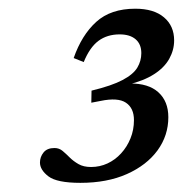

<svg xmlns="http://www.w3.org/2000/svg" viewBox="-20 -704 410 430"><path d="M184.5 -474 185 -501Q230.5 -512 254.5 -524.8Q278.5 -537.5 287.5 -552.5Q296.5 -567.5 296.5 -585Q296.5 -605 283.8 -616Q271 -627 248 -627Q220 -627 200.5 -612.5Q181 -598 167.5 -565L145 -574Q163 -625.5 195.5 -655Q228 -684.5 283 -684.5Q324.5 -684.5 347.2 -665.2Q370 -646 370 -613.5Q370 -592 359 -572.2Q348 -552.5 325 -537.8Q302 -523 266.5 -514.5L270.5 -517Q312.5 -517.5 334.8 -497.2Q357 -477 357 -441.5Q357 -400.5 332.8 -367.2Q308.5 -334 264.2 -314.2Q220 -294.5 160 -294.5Q107.5 -294.5 88.5 -309Q69.5 -323.5 69.5 -340Q69.5 -352.5 77.5 -362.5Q85.5 -372.5 102 -372.5Q112.5 -372.5 120.2 -366Q128 -359.5 136.2 -351.2Q144.5 -343 155.8 -336.5Q167 -330 184 -330Q203.5 -330 220.8 -338Q238 -346 251.2 -360.5Q264.5 -375 272.2 -394Q280 -413 280 -435Q280 -462 262 -474Q244 -486 205.5 -478Z"/></svg>

Font: Newsreader 16pt 16pt Medium
Style: Italic
Weight: 500
Italic angle: -17°
Version: Version 1.003